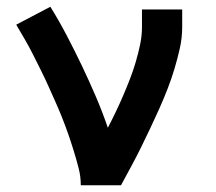

<svg xmlns="http://www.w3.org/2000/svg" viewBox="-20 -548 640 568"><path d="M219 0Q219 -26 212.5 -51Q206 -76 198.5 -100.5Q191 -125 182.5 -149.5Q174 -174 164.5 -198Q155 -222 144.5 -245.5Q134 -269 123.5 -292.5Q113 -316 101.5 -339Q90 -362 78.5 -385Q67 -408 54 -430.5Q41 -453 28 -475L129 -528Q155 -486 178 -442Q201 -398 222.5 -353Q244 -308 263.5 -262.5Q283 -217 299 -170Q311 -193 322.5 -217Q334 -241 344.5 -265.5Q355 -290 364.5 -314.5Q374 -339 381.5 -364.5Q389 -390 394.5 -416Q400 -442 400 -468V-520H519V-468Q519 -436 512 -405Q505 -374 496 -344Q487 -314 475.5 -284.5Q464 -255 451 -226Q438 -197 424.5 -168.5Q411 -140 397 -111.5Q383 -83 368 -55.5Q353 -28 338 0Z"/></svg>

Font: Iosevka Custom Extended
Style: Bold
Weight: 700
Width: 7
Monospace: yes
Designer: Belleve Invis
Foundry: Belleve Invis
Version: Version 11.2.4; ttfautohint (v1.8.4)